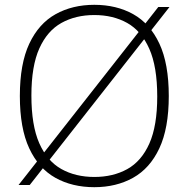

<svg xmlns="http://www.w3.org/2000/svg" viewBox="-20 -769 784 798"><path d="M103.5 0H57L638 -740H684.5ZM372 9Q280 9 210.2 -30Q140.5 -69 101.5 -152.5Q62.5 -236 62.5 -370Q62.5 -504 101.8 -587.5Q141 -671 211 -710Q281 -749 372 -749Q464 -749 533.8 -710Q603.5 -671 642.5 -587.5Q681.5 -504 681.5 -370Q681.5 -236 642.2 -152.5Q603 -69 533 -30Q463 9 372 9ZM372 -33.5Q450 -33.5 509 -66.2Q568 -99 600.8 -172.5Q633.5 -246 633.5 -368Q633.5 -492 600.5 -566.2Q567.5 -640.5 508.8 -673.5Q450 -706.5 372 -706.5Q294.5 -706.5 235.5 -673.8Q176.5 -641 143.5 -567.8Q110.5 -494.5 110.5 -372Q110.5 -248 143.2 -173.8Q176 -99.5 235 -66.5Q294 -33.5 372 -33.5Z"/></svg>

Font: Encode Sans SemiExpanded ExtraLight
Style: Regular
Weight: 250
Width: 6
Designer: Multiple Designers
Foundry: Impallari Type
Version: Version 3.002